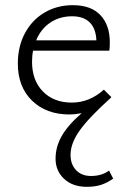

<svg xmlns="http://www.w3.org/2000/svg" viewBox="-20 -438 494 743"><path d="M418 253Q396 269 372 277Q348 285 316 285Q261 285 228 254Q195 223 195 176Q195 131 218.5 89Q242 47 296 0Q269 5 249 5Q159 5 104 -48.5Q49 -102 49 -192Q49 -258 76.5 -309.5Q104 -361 152.5 -389.5Q201 -418 262 -418Q332 -418 368.5 -379.5Q405 -341 405 -274Q405 -253 403 -242H108Q104 -223 104 -199Q104 -127 146 -84Q188 -41 258 -41Q326 -41 382 -91L411 -62L406 -57Q323 18 288 67.5Q253 117 253 161Q253 198 274.5 220.5Q296 243 332 243Q374 243 402 222ZM120 -282H353Q351 -328 327 -351.5Q303 -375 259 -375Q211 -375 174.5 -350.5Q138 -326 120 -282Z"/></svg>

Font: Ysabeau Semilight
Style: Regular
Weight: 300
Designer: Christian Thalmann (Catharsis Fonts)
Version: Version 0.003